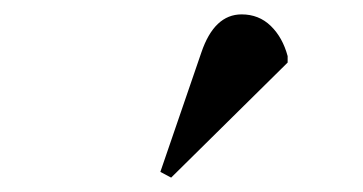

<svg xmlns="http://www.w3.org/2000/svg" viewBox="-20 -826 505 267"><path d="M218 -579 203 -587 260 -753Q278 -806 316 -806Q340 -806 356.5 -790Q373 -774 380 -748V-739Z"/></svg>

Font: Literata 72pt
Style: Bold Italic
Weight: 700
Italic angle: -2°
Designer: Latin by Veronika Burian and Jose Scaglione. Greek by Irene Vlachou. Cyrillic by Vera Evstafieva
Foundry: TypeTogether
Version: Version 3.002